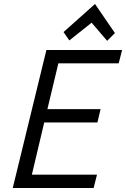

<svg xmlns="http://www.w3.org/2000/svg" viewBox="-20 -944 633 964"><path d="M44 0 213 -693H593L576 -626H273L218 -396H485L469 -329H202L140 -67H467L450 0ZM328 -741 299 -783 457 -924 557 -778 518 -739 440 -830Z"/></svg>

Font: Ubuntu Sans Mono
Style: Italic
Weight: 400
Italic angle: -13.5°
Monospace: yes
Designer: Dalton Maag Ltd
Foundry: Dalton Maag Ltd
Version: Version 1.006